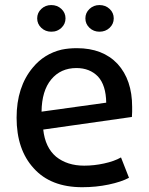

<svg xmlns="http://www.w3.org/2000/svg" viewBox="-20 -744 600 774"><path d="M512.7 -313.5Q512.7 -421.9 454.1 -486.3Q394.5 -549.8 290 -549.8Q256.8 -549.8 228.5 -543.9Q158.2 -527.3 112.3 -471.7Q46.9 -393.6 46.9 -269.5Q46.9 -140.6 116.2 -65.4Q184.6 10.7 311.5 10.7Q367.2 10.7 418 0Q468.8 -10.7 500 -27.3Q489.3 -54.7 467.8 -109.4Q440.4 -93.8 399.4 -85Q359.4 -76.2 319.3 -76.2Q251 -76.2 206.1 -112.3Q162.1 -149.4 154.3 -221.7Q273.4 -238.3 511.7 -272.5Q512.7 -282.2 512.7 -293Q512.7 -303.7 512.7 -313.5ZM408.2 -330.1Q342.8 -321.3 147.5 -293.9Q148.4 -377.9 186.5 -423.8Q224.6 -469.7 288.1 -469.7Q341.8 -469.7 375 -435.5Q407.2 -400.4 408.2 -330.1ZM244.1 -669.9Q244.1 -692.4 227.5 -708Q210.9 -723.6 186.5 -723.6Q163.1 -723.6 146.5 -708Q129.9 -692.4 129.9 -669.9Q129.9 -647.5 146.5 -631.8Q163.1 -616.2 186.5 -616.2Q193.4 -616.2 199.2 -617.2Q214.8 -620.1 227.5 -631.8Q244.1 -647.5 244.1 -669.9ZM438.5 -669.9Q438.5 -692.4 421.9 -708Q405.3 -723.6 380.9 -723.6Q357.4 -723.6 340.8 -708Q324.2 -692.4 324.2 -669.9Q324.2 -647.5 340.8 -631.8Q357.4 -616.2 380.9 -616.2Q405.3 -616.2 421.9 -631.8Q438.5 -647.5 438.5 -669.9Z"/></svg>

Font: DaxlinePro-Medium
Style: Medium
Weight: 400
Designer: Hans Reichel
Version: Version 7.502; 2006